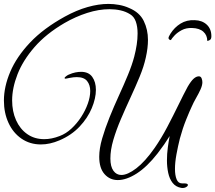

<svg xmlns="http://www.w3.org/2000/svg" viewBox="-24 -881 1100 981"><path d="M902 79Q874 74 858 53.5Q842 33 835.5 2.5Q829 -28 829 -61Q829 -95 833.5 -128Q838 -161 843 -186Q828 -162 814.5 -142.5Q801 -123 781 -97Q727 -28 674.5 5.5Q622 39 578 39Q537 39 510 8.5Q483 -22 483 -80Q483 -122 498 -173.5Q513 -225 535.5 -281Q558 -337 583.5 -392.5Q609 -448 630 -499Q651 -550 662 -592Q670 -623 674.5 -652.5Q679 -682 679 -710Q679 -745 670 -770.5Q661 -796 641 -808Q619 -822 592 -828Q565 -834 536 -834Q481 -834 421.5 -815Q362 -796 305 -763Q211 -708 152 -640Q93 -572 65.5 -501.5Q38 -431 38 -368Q38 -312 58 -267Q78 -222 115 -196Q152 -170 202 -170Q240 -170 281 -186Q313 -198 341 -224Q369 -250 390.5 -283Q412 -316 424.5 -351Q437 -386 437 -416Q437 -447 421 -467Q405 -487 368 -487Q360 -487 351 -486Q342 -485 332 -483Q325 -482 319.5 -480.5Q314 -479 311 -479Q306 -479 306 -482Q306 -486 315 -492.5Q324 -499 328 -500Q346 -508 361.5 -511Q377 -514 390 -514Q429 -514 447.5 -488Q466 -462 466 -422Q466 -379 445 -328.5Q424 -278 382.5 -234Q341 -190 280 -164Q231 -143 185 -143Q129 -143 86 -172.5Q43 -202 19.5 -253Q-4 -304 -4 -367Q-4 -438 28.5 -514.5Q61 -591 129.5 -663.5Q198 -736 307 -796Q367 -829 423.5 -845Q480 -861 530 -861Q557 -861 584.5 -856Q612 -851 636 -840Q689 -818 710.5 -774Q732 -730 732 -677Q732 -636 721 -587Q711 -541 689.5 -489Q668 -437 642.5 -382Q617 -327 593.5 -272Q570 -217 555 -166Q540 -115 540 -71Q540 -30 555.5 -8.5Q571 13 596 13Q628 13 672.5 -21Q717 -55 766 -125Q800 -174 830.5 -232Q861 -290 887.5 -344.5Q914 -399 935 -438Q952 -467 965.5 -479Q979 -491 992 -491Q1002 -491 1006 -481Q1010 -471 1010 -461Q1010 -445 1000.5 -424Q991 -403 978 -380.5Q965 -358 955 -335Q945 -314 927 -269.5Q909 -225 895 -173Q885 -133 877.5 -92Q870 -51 870 -18Q870 15 878.5 35.5Q887 56 906 56H917Q936 56 936 64Q936 70 926 75.5Q916 81 902 79ZM849 -676Q837 -678 837 -687Q837 -693 847 -709Q867 -741 898.5 -760.5Q930 -780 971 -778Q1009 -777 1032.5 -755Q1056 -733 1056 -696Q1056 -681 1048 -676.5Q1040 -672 1035 -672Q1035 -701 1015 -719Q995 -737 957 -738Q927 -739 904.5 -727Q882 -715 868 -700Q854 -685 849 -676Z"/></svg>

Font: Great Vibes
Style: Regular
Weight: 400
Designer: Robert E. Leuschke, Viktoriya Grabowska, Viviana Monsalve, Eben Sorkin
Foundry: Robert E. Leuschke
Version: Version 1.103; ttfautohint (v1.8.4.7-5d5b)